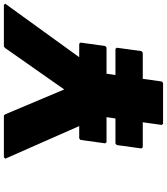

<svg xmlns="http://www.w3.org/2000/svg" viewBox="46 -918 879 1012"><g transform="rotate(-90 486.0 -412.5)"><path d="M746 -832 738 -825 520 -514 389 -825 383 -832H163L155 -825L327 -435H262L254 -428L236 -298L242 -291H374L367 -244H235L227 -237L209 -107L215 -100H347L333 0L339 7H554L562 0L576 -100H714L722 -107L740 -237L734 -244H596L603 -291H741L749 -298L767 -428L761 -435H690L972 -825L966 -832Z"/></g></svg>

Font: Hussar Woodtype
Style: BlkObl
Weight: 900
Foundry: Cannot Into Space Fonts
Version: Version 1.07